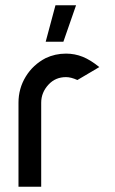

<svg xmlns="http://www.w3.org/2000/svg" viewBox="-20 -707 436 727"><path d="M273 -404Q249 -415 230 -415Q190 -415 164 -387Q136 -357 136 -318V0H50V-318Q50 -372 77.5 -417Q105 -462 153 -487Q189 -504 230 -504Q263 -504 293 -492Q323 -480 356 -453ZM220 -549H153L190 -687H268Z"/></svg>

Font: Sulphur Point
Style: Bold
Weight: 700
Designer: Noponies / Dale Sattler
Foundry: Noponies
Version: Version 1.000; ttfautohint (v1.8)